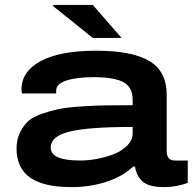

<svg xmlns="http://www.w3.org/2000/svg" viewBox="-20 -744 779 776"><path d="M471.2 -590.8H355L194.8 -719.2V-724.1H355ZM270 12.2Q231 12.2 198.7 7.8Q166.5 3.4 137.7 -7.6Q108.9 -18.6 89.4 -35.9Q69.8 -53.2 58.3 -80.3Q46.9 -107.4 46.9 -143.1Q46.9 -178.7 59.8 -206.3Q72.8 -233.9 92 -252.4Q111.3 -271 147.9 -283.7Q184.6 -296.4 217.8 -303.2Q251 -310.1 306.9 -313.7Q362.8 -317.4 404.8 -318.1Q446.8 -318.8 516.1 -318.8V-340.8Q516.1 -391.1 479.2 -411.6Q442.4 -432.1 357.9 -432.1Q288.1 -432.1 247.6 -418.2Q207 -404.3 207 -377.9V-366.2H68.8Q66.9 -376 66.9 -382.8Q66.9 -455.1 144.5 -497.1Q222.2 -539.1 369.1 -539.1Q512.7 -539.1 583.3 -497.6Q653.8 -456.1 653.8 -360.8V-133.8Q653.8 -113.8 661.9 -104.5Q669.9 -95.2 688 -95.2H738.8V-4.9Q692.4 12.2 644 12.2Q583 12.2 557.4 -9.5Q531.7 -31.2 525.9 -70.8H518.1Q476.6 -31.2 410.9 -9.5Q345.2 12.2 270 12.2ZM304.2 -95.2Q337.4 -95.2 373.3 -102.1Q409.2 -108.9 441.7 -121.8Q474.1 -134.8 495.1 -156.5Q516.1 -178.2 516.1 -204.1V-231Q340.8 -231 262.9 -212.6Q185.1 -194.3 185.1 -147Q185.1 -95.2 304.2 -95.2Z"/></svg>

Font: Archivo Expanded SemiBold
Style: Regular
Weight: 600
Width: 7
Designer: Hector Gatti
Foundry: Omnibus-Type
Version: Version 2.001